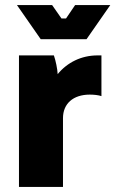

<svg xmlns="http://www.w3.org/2000/svg" viewBox="-20 -739 456 759"><path d="M47 -719 141 -584H322L416 -719H277L241 -666H223L186 -719ZM55 0H229V-272C229 -329 269 -365 335 -365C351 -365 370 -363 381 -359V-520H366C301 -520 246 -492 208 -446C207 -467 200 -500 193 -520H55Z"/></svg>

Font: Fixel Text ExtraBold
Style: Regular
Weight: 800
Width: 4
Designer: AlfaBravo + MacPaw
Foundry: Kyrylo Tkachov, Marchela Mozhyna, Serhii Makarenko, Maria Weinstein, Zakhar Kryvoshyya
Version: Version 1.211